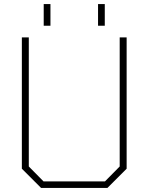

<svg xmlns="http://www.w3.org/2000/svg" viewBox="-20 -920 727 940"><path d="M194 -794V-900H227V-794ZM460 -794V-900H493V-794ZM181 0 87 -94V-737H121V-105L193 -32H494L566 -105V-737H600V-94L506 0Z"/></svg>

Font: Tomorrow ExtraLight
Style: Regular
Weight: 275
Designer: Tony de Marco, Monica Rizzolli
Foundry: Just in Type
Version: Version 2.002